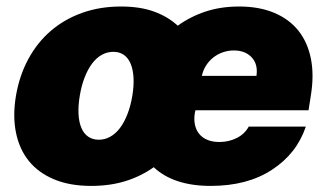

<svg xmlns="http://www.w3.org/2000/svg" viewBox="-20 -573 1006 602"><path d="M29.8 -271.3Q40.5 -335.2 68.4 -387.1Q96.2 -438.9 138.7 -475.7Q181.1 -512.4 237 -532.5Q293 -552.6 359.4 -552.6Q418.7 -552.6 462.4 -536.9Q506 -521.3 537.3 -492.5Q578.1 -521.7 625.5 -537.1Q672.9 -552.6 730.1 -552.6Q791.9 -552.6 838.8 -533.2Q885.7 -513.8 915 -477.6Q944.2 -441.4 954.7 -389.6Q965.2 -337.7 954.5 -272.7L947.4 -227.3H592.7L590.9 -218.8Q587.7 -199.2 591.1 -182.5Q594.5 -165.8 604.2 -153.6Q614 -141.3 630 -134.6Q646 -127.8 667.6 -127.8Q697.4 -127.8 722.3 -140.3Q747.2 -152.7 759.9 -176.1H938.9Q910.2 -90.9 832.4 -40.5Q755.3 9.9 640.6 9.9Q524.5 9.9 462 -48.7Q421.2 -19.9 372.9 -5Q324.6 9.9 265.6 9.9Q199.2 9.9 150 -10.5Q100.9 -30.9 70.8 -67.8Q40.8 -104.8 30.2 -156.6Q19.5 -208.5 29.8 -271.3ZM289.8 -134.9Q308.9 -134.9 325.8 -144.4Q342.7 -153.8 356.2 -171.7Q369.7 -189.6 379.6 -215.2Q389.6 -240.8 394.9 -272.7Q400.2 -304.7 398.6 -330.3Q397 -355.8 389.4 -373.8Q381.7 -391.7 368.1 -401.1Q354.4 -410.5 335.2 -410.5Q316.1 -410.5 299.2 -401.1Q282.3 -391.7 268.8 -373.8Q255.3 -355.8 245.4 -330.3Q235.4 -304.7 230.1 -272.7Q224.8 -240.8 226.2 -215.2Q227.6 -189.6 235.3 -171.7Q242.9 -153.8 256.7 -144.4Q270.6 -134.9 289.8 -134.9ZM784.1 -335.2Q789.4 -371.1 769.5 -392.8Q749.3 -414.8 713.1 -414.8Q695 -414.8 678.4 -408.9Q661.9 -403.1 648.6 -392.6Q635.3 -382.1 626.1 -367.5Q616.8 -353 612.9 -335.2Z"/></svg>

Font: Inter P Black
Style: Italic
Weight: 900
Italic angle: -9.40001°
Designer: Rasmus Andersson
Foundry: rsms
Version: Version 3.018;git-588b23468